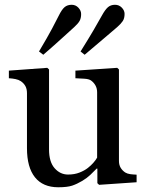

<svg xmlns="http://www.w3.org/2000/svg" viewBox="-20 -771 615 803"><path d="M551.3 -8.8 394.5 2 387.2 -4.9V-65.9H384.3Q372.6 -53.7 357.9 -39.8Q343.3 -25.9 324.2 -14.6Q302.2 -1.5 281.7 5.4Q261.2 12.2 223.6 12.2Q159.7 12.2 126.2 -29.5Q92.8 -71.3 92.8 -150.9V-381.3Q92.8 -398.9 86.2 -410.9Q79.6 -422.9 66.9 -431.6Q58.1 -437.5 44.9 -440.2Q31.7 -442.9 17.1 -443.8V-475.6L177.7 -487.3L185.1 -480.5V-146Q185.1 -93.8 208.5 -67.4Q231.9 -41 264.6 -41Q291.5 -41 312.5 -49.3Q333.5 -57.6 347.7 -68.8Q360.8 -79.1 370.8 -90.6Q380.9 -102.1 386.2 -111.8V-384.8Q386.2 -400.9 379.4 -413.3Q372.6 -425.8 360.4 -434.6Q351.6 -440.4 334.2 -441.7Q316.9 -442.9 295.4 -443.8V-475.6L470.2 -487.3L477.5 -480.5V-98.1Q477.5 -81.5 484.4 -69.8Q491.2 -58.1 503.4 -49.8Q512.2 -44.4 524.4 -42.7Q536.6 -41 551.3 -40.5ZM501 -712.9Q501 -694.3 493.4 -682.9Q485.8 -671.4 470.2 -657.7Q450.2 -640.6 416.7 -612.1Q383.3 -583.5 334 -542L316.9 -555.7Q351.6 -611.3 371.6 -645.5Q391.6 -679.7 406.2 -706.1Q419.9 -731 431.6 -741Q443.4 -751 460.9 -751Q478 -751 489.5 -739Q501 -727.1 501 -712.9ZM319.3 -712.4Q319.3 -695.3 313.2 -684.1Q307.1 -672.9 290.5 -657.7Q274.4 -643.6 243.4 -615Q212.4 -586.4 161.1 -542L143.1 -555.7Q180.2 -618.2 197.5 -650.9Q214.8 -683.6 226.1 -706.1Q238.3 -731 250 -741Q261.7 -751 279.8 -751Q296.4 -751 307.9 -738.8Q319.3 -726.6 319.3 -712.4Z"/></svg>

Font: UniBurma_GGSerif
Style: Book
Weight: 400
Designer: Victor San Kho Lin (for Burmese only and related typography optimization with it)
Foundry: http://www.unimm.org
Version: 2.0